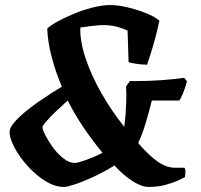

<svg xmlns="http://www.w3.org/2000/svg" viewBox="-20 -740 795 760"><path d="M233 0Q202 0 171.5 -16.5Q141 -33 113 -59Q85 -85 63.5 -114.5Q42 -144 30 -171Q18 -198 18 -216Q17 -232 34 -252.5Q51 -273 77 -295Q103 -317 132 -337Q161 -357 186 -373Q211 -389 225 -397Q200 -455 184.5 -514.5Q169 -574 167 -627Q178 -638 205.5 -653.5Q233 -669 270 -684.5Q307 -700 346 -710Q385 -720 417 -720Q446 -720 484.5 -711Q523 -702 558 -688Q593 -674 611 -658Q600 -606 586 -558.5Q572 -511 562 -484Q542 -484 519 -487.5Q496 -491 489 -494L485 -619Q453 -633 427.5 -637.5Q402 -642 372.5 -640Q343 -638 298 -631Q296 -578 318.5 -510Q341 -442 381.5 -371Q422 -300 472 -238Q478 -285 479.5 -331Q481 -377 479 -398L494 -419H515Q566 -419 616.5 -422.5Q667 -426 709 -432L720 -418Q713 -391 704.5 -371Q696 -351 690 -342H581Q571 -301 557 -254Q543 -207 527 -174Q565 -129 601 -102.5Q637 -76 673 -76H710Q717 -68 712 -39Q707 -36 687 -26.5Q667 -17 636 -8.5Q605 0 568 0Q541 0 505.5 -22.5Q470 -45 433 -85Q391 -59 350 -40Q309 -21 277 -10.5Q245 0 233 0ZM276 -95Q287 -95 319.5 -106.5Q352 -118 386 -135Q347 -182 312 -233.5Q277 -285 248 -342Q228 -324 204.5 -302Q181 -280 164.5 -261Q148 -242 148 -236Q148 -227 159.5 -204.5Q171 -182 189.5 -156.5Q208 -131 231 -113Q254 -95 276 -95Z"/></svg>

Font: Texturina
Style: Bold Italic
Weight: 700
Italic angle: -11°
Designer: Guillermo Torres Carreño
Foundry: Omnibus-Type
Version: Version 1.002; ttfautohint (v1.8.3)